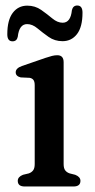

<svg xmlns="http://www.w3.org/2000/svg" viewBox="-20 -677 344 697"><path d="M211 -451V-81.5Q211 -66 216.8 -58.5Q222.5 -51 233 -47.5L253 -42.5Q272 -35 272 -20.5Q272 0 246.5 0H70Q44.5 0 44.5 -20.5Q44.5 -35 63.5 -42.5L84.5 -47.5Q94.5 -51 100.2 -58.5Q106 -66 106 -81.5V-367.5Q106 -381 101.2 -387Q96.5 -393 87.5 -394.5L55 -396Q37 -400.5 37 -414.5Q37 -429.5 60 -437.5L145.5 -467Q159 -471.5 168.8 -474Q178.5 -476.5 188 -476.5Q211 -476.5 211 -451ZM207 -527.5Q178.5 -527.5 156.5 -543Q134.5 -558.5 116 -574Q97.5 -589.5 78.5 -589.5Q49.5 -589.5 44.5 -543.5Q41 -527 25.5 -527Q6.5 -527 6.5 -552.5Q6.5 -604 26.2 -630.2Q46 -656.5 79 -656.5Q107.5 -656.5 129.5 -641Q151.5 -625.5 170 -610Q188.5 -594.5 207.5 -594.5Q236.5 -594.5 241 -640Q245 -657 260.5 -657Q279.5 -657 279.5 -631Q279.5 -579 259.5 -553.2Q239.5 -527.5 207 -527.5Z"/></svg>

Font: Fraunces 9pt S050
Style: Regular
Weight: 400
Version: Version 1.000; ttfautohint (v1.8.3)